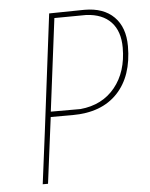

<svg xmlns="http://www.w3.org/2000/svg" viewBox="-49 -680 565 721"><g transform="rotate(-5 234.0 -319.5)"><path d="M296 -639Q368 -639 407.5 -599.5Q447 -560 447 -489Q447 -376 387 -312.5Q327 -249 217 -249H135L128 -195L103 0H83L108 -195L163 -637ZM301 -619 181 -618 137 -269H249Q332 -277 379.5 -335.5Q427 -394 427 -485Q427 -547 394.5 -581.5Q362 -616 301 -619Z"/></g></svg>

Font: Alegreya Sans Thin
Style: Italic
Weight: 100
Italic angle: -7°
Designer: Juan Pablo del Peral
Foundry: Huerta Tipografica
Version: Version 2.007